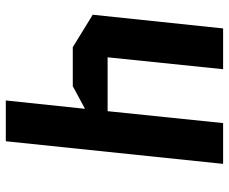

<svg xmlns="http://www.w3.org/2000/svg" viewBox="-82 -688 770 645"><g transform="rotate(-90 302.5 -365.0)"><path d="M212 0H75L151 -730H288L260 -464L336 -505H467L576 -438L530 0H393L433 -388H252Z"/></g></svg>

Font: Quantico
Style: Bold Italic
Weight: 700
Italic angle: -12°
Designer: Matt Desmond
Foundry: MADtype
Version: Version 2.002